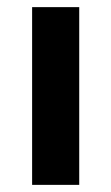

<svg xmlns="http://www.w3.org/2000/svg" viewBox="-20 -518 312 538"><path d="M70 -498H202V0H70Z"/></svg>

Font: Chakra Petch
Style: Bold
Weight: 700
Designer: Katatrad Aksorn Co.,Ltd.
Foundry: Cadson Demak Co.,Ltd.
Version: Version 1.000; ttfautohint (v1.6)